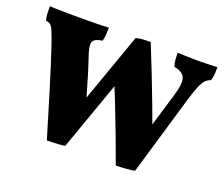

<svg xmlns="http://www.w3.org/2000/svg" viewBox="-114 -857 1214 1039"><g transform="rotate(20 492.5 -337.5)"><path d="M10 -679Q22 -678 45 -677.5Q68 -677 94.5 -676.5Q121 -676 143.5 -676Q166 -676 178 -676Q194 -676 225.5 -676Q257 -676 292 -677Q327 -678 350 -679Q350 -658 348.5 -638.5Q347 -619 342 -601Q312 -597 298 -586.5Q284 -576 286 -552.5Q288 -529 304 -484Q317 -446 329.5 -404.5Q342 -363 356 -314.5Q370 -266 386 -208H339L505 -676Q524 -681 547 -682.5Q570 -684 589 -684Q624 -598 653.5 -522Q683 -446 712 -370Q741 -294 772 -208H732L807 -458Q830 -533 817 -563Q804 -593 756 -601Q749 -618 747.5 -639Q746 -660 746 -679Q767 -678 803 -677Q839 -676 866 -676Q889 -676 922 -677Q955 -678 975 -679Q975 -659 974 -639.5Q973 -620 966 -601Q948 -595 935 -581Q922 -567 910.5 -538.5Q899 -510 883 -458L748 0Q732 4 699 6.5Q666 9 640 9Q610 -74 582.5 -146.5Q555 -219 526.5 -292Q498 -365 463 -449H507L347 2Q334 5 314.5 6.5Q295 8 275.5 8.5Q256 9 243 9Q203 -125 165 -249Q127 -373 96 -467Q76 -526 65 -553Q54 -580 44 -588.5Q34 -597 17 -598Q12 -616 11 -636.5Q10 -657 10 -679Z"/></g></svg>

Font: Vollkorn Black
Style: Regular
Weight: 900
Designer: Friedrich Althausen
Foundry: Friedrich Althausen
Version: Version 5.000